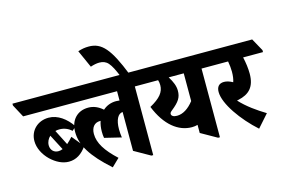

<svg xmlns="http://www.w3.org/2000/svg" viewBox="-178 -1142 2107 1418"><g transform="rotate(-15 875.0 -433.0)"><path d="M-16 -516H363V-531L311 -627H-68V-613ZM225 -105C281 -105 326 -134 363 -188L289 -278C273 -260 259 -246 245 -234L186 -350C196 -353 207 -354 218 -354C254 -354 286 -340 309 -318L339 -345C294 -412 231 -458 162 -458C79 -458 17 -399 17 -318C17 -264 45 -210 87 -169C129 -129 177 -105 225 -105ZM111 -260C111 -286 123 -309 141 -326L203 -207C191 -202 180 -200 169 -200C135 -200 111 -225 111 -260Z M526 19 585 -38C498 -118 455 -186 455 -255C455 -305 481 -336 523 -336H528C520 -312 516 -286 516 -257C516 -239 517 -222 520 -208L648 -177C645 -198 643 -219 643 -240C643 -312 666 -355 702 -357V-60L824 9H838V-516H951V-531L899 -627H227V-613L279 -516H702V-445C694 -446 685 -447 675 -447C635 -447 601 -433 574 -409C540 -439 504 -454 464 -454C380 -454 325 -395 325 -305C325 -203 384 -108 526 19Z M756 -615H823C741 -822 684 -889 585 -889C556 -889 532 -885 502 -875L562 -741C585 -749 609 -754 629 -754C656 -754 678 -747 697 -726C717 -703 734 -669 756 -615Z M1168 -116C1184 -116 1199 -118 1212 -122V-60L1334 9H1348V-516H1461V-531L1409 -627H814V-613L867 -516H1016C1020 -504 1022 -491 1022 -477C1022 -424 990 -384 910 -340C970 -189 1066 -116 1168 -116ZM1052 -233C1045 -238 1041 -243 1041 -251C1041 -259 1045 -265 1058 -275C1118 -323 1137 -353 1137 -404C1137 -439 1123 -474 1097 -516H1212V-304C1173 -254 1129 -226 1084 -226C1071 -226 1059 -228 1052 -233Z M1644 23 1729 -73C1663 -113 1593 -162 1540 -220L1550 -222C1636 -240 1682 -287 1682 -388C1682 -428 1676 -473 1666 -516H1818V-531L1765 -627H1325V-613L1377 -516H1551C1556 -489 1559 -460 1559 -436C1559 -404 1555 -378 1548 -358C1524 -371 1503 -378 1482 -378C1443 -378 1425 -354 1425 -316C1425 -225 1530 -79 1644 23Z"/></g></svg>

Font: Noto Serif Devanagari ExtraCondensed Black
Style: Regular
Weight: 900
Width: 2
Designer: Universal Thirst, Indian Type Foundry and the Monotype Design Team
Foundry: Monotype Imaging Inc.
Version: Version 2.004